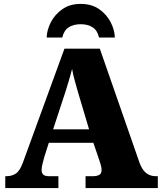

<svg xmlns="http://www.w3.org/2000/svg" viewBox="-20 -963 828 983"><path d="M7 0V-61H14Q40 -61 60.5 -74Q81 -87 97 -130L310 -714H491L695 -128Q708 -93 728.5 -77Q749 -61 777 -61H788V0H418V-61H458Q474 -61 487 -67Q500 -73 500 -92Q500 -106 495.5 -120.5Q491 -135 489 -141L458 -232H230L207 -160Q204 -148 198.5 -127.5Q193 -107 193 -93Q193 -78 201 -69.5Q209 -61 230 -61H279V0ZM252 -301H436L379 -492Q372 -518 363.5 -547.5Q355 -577 349 -610Q341 -578 332 -548.5Q323 -519 315 -493ZM219 -771Q220 -809 240 -848.5Q260 -888 298.5 -915.5Q337 -943 393 -943Q450 -943 488.5 -915.5Q527 -888 547 -848.5Q567 -809 568 -771H487Q479 -807 454.5 -823Q430 -839 393 -839Q356 -839 331.5 -823Q307 -807 299 -771Z"/></svg>

Font: Noto Serif Black
Style: Regular
Weight: 900
Designer: Monotype Design Team
Foundry: Monotype Imaging Inc.
Version: Version 2.014; ttfautohint (v1.8.4.7-5d5b)